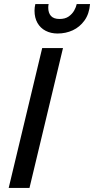

<svg xmlns="http://www.w3.org/2000/svg" viewBox="-20 -931 466 951"><path d="M23 0 189 -693H292L126 0ZM265 -765Q232 -765 206 -778.5Q180 -792 165.5 -817.5Q151 -843 151 -878Q151 -886 152 -894.5Q153 -903 155 -911H221Q220 -907 219.5 -902.5Q219 -898 219 -893Q219 -867 232.5 -852Q246 -837 275 -837Q303 -837 320.5 -849.5Q338 -862 347.5 -879Q357 -896 360 -911H426Q422 -862 398.5 -829.5Q375 -797 340.5 -781Q306 -765 265 -765Z"/></svg>

Font: Ubuntu Sans Medium
Style: Italic
Weight: 500
Italic angle: -13.5°
Designer: Dalton Maag Ltd
Foundry: Dalton Maag Ltd
Version: Version 1.006